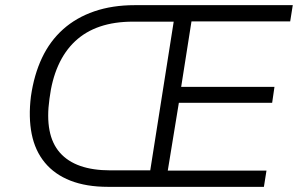

<svg xmlns="http://www.w3.org/2000/svg" viewBox="-20 -725 1165 745"><path d="M399 0Q315 0 253.5 -24Q192 -48 154 -94Q116 -140 103 -205Q90 -270 100 -351Q112 -435 143 -500.5Q174 -566 225 -611.5Q276 -657 346 -681Q416 -705 503 -705H1116L1106 -642H723L683 -388H1045L1036 -326H674L631 -63H1014L1004 0ZM408 -64H563L654 -641H496Q424 -641 368 -622Q312 -603 271.5 -565Q231 -527 206 -471Q181 -415 172 -342Q152 -201 212.5 -132.5Q273 -64 408 -64Z"/></svg>

Font: Nunito Sans 7pt Light
Style: Italic
Weight: 300
Italic angle: -9°
Designer: Vernon Adams
Foundry: Vernon Adams
Version: Version 3.101;gftools[0.9.27]